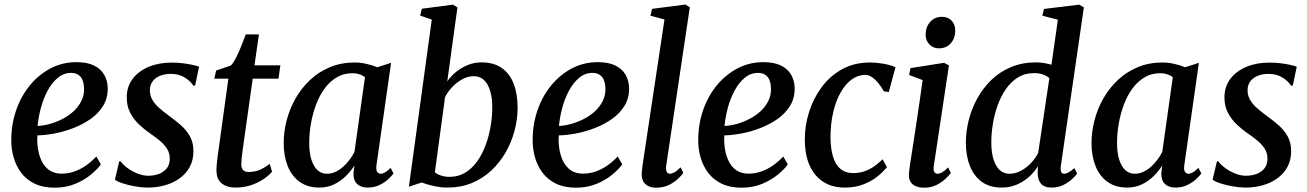

<svg xmlns="http://www.w3.org/2000/svg" viewBox="-20 -838 5910 868"><path d="M436 -95Q422 -74.5 392.5 -49.8Q363 -25 321 -7.2Q279 10.5 227 10.5Q174.5 10.5 137 -7.5Q99.5 -25.5 76 -56.8Q52.5 -88 41.5 -126.8Q30.5 -165.5 31 -207Q31.5 -278.5 53.8 -341.8Q76 -405 116 -453.2Q156 -501.5 209.2 -529.2Q262.5 -557 325.5 -557Q374 -557 405 -541.8Q436 -526.5 451.2 -499.8Q466.5 -473 467 -439.5Q467.5 -394 446 -359.2Q424.5 -324.5 389 -299.8Q353.5 -275 311.2 -258.8Q269 -242.5 226.2 -234.5Q183.5 -226.5 149 -226Q147 -192.5 152.2 -161.8Q157.5 -131 170.2 -106.5Q183 -82 204.8 -67.5Q226.5 -53 258 -53Q289 -53 317 -63Q345 -73 369.8 -90.5Q394.5 -108 415.5 -130.5ZM302 -508.5Q268 -508.5 241.2 -486.2Q214.5 -464 195.2 -428Q176 -392 164.8 -350Q153.5 -308 150 -268.5Q178.5 -270 208 -278.5Q237.5 -287 265 -301.5Q292.5 -316 314 -336.2Q335.5 -356.5 348 -381.8Q360.5 -407 360 -436.5Q359.5 -472.5 344.5 -490.5Q329.5 -508.5 302 -508.5Z M862 -451H853.5Q844.5 -468.5 817.2 -486.2Q790 -504 753 -504Q726.5 -504 705.2 -496Q684 -488 671.2 -472Q658.5 -456 657.5 -432.5Q657 -407.5 668.5 -387.2Q680 -367 700 -349.5Q720 -332 744 -314.5Q771.5 -294.5 796.8 -272.8Q822 -251 838.2 -222.5Q854.5 -194 854.5 -154.5Q854.5 -114.5 838 -83.8Q821.5 -53 792.5 -32Q763.5 -11 726.2 -0.5Q689 10 647.5 10Q621 10 590.2 4.5Q559.5 -1 534.2 -9.2Q509 -17.5 499.5 -26L519 -108.5H525.5Q536 -93.5 556.2 -78.5Q576.5 -63.5 601.5 -53.5Q626.5 -43.5 650.5 -43.5Q675 -43.5 697 -51.2Q719 -59 733.2 -76.2Q747.5 -93.5 747.5 -121Q747.5 -146.5 734.2 -166.8Q721 -187 699.8 -204.2Q678.5 -221.5 654 -238Q632.5 -253 609 -275Q585.5 -297 569.2 -327.2Q553 -357.5 553 -397.5Q553 -446 579.5 -481.2Q606 -516.5 652 -535.8Q698 -555 755.5 -555Q781.5 -555 806.8 -552Q832 -549 851.5 -544.5Q871 -540 880 -536.5Z M1079.5 -177.5Q1077 -158 1075 -143.8Q1073 -129.5 1072 -117.8Q1071 -106 1071 -93.5Q1071 -77 1079.5 -68.8Q1088 -60.5 1103.5 -60.5Q1134.5 -60.5 1158.2 -71.8Q1182 -83 1199 -97.5L1210 -62Q1196 -45 1171.8 -28.5Q1147.5 -12 1115.2 -1Q1083 10 1044 10Q1006.5 10 982.2 -9Q958 -28 958.5 -71.5Q958.5 -77 959 -85Q959.5 -93 960.8 -104.5Q962 -116 964 -131.5Q966 -147 969 -167.5L1012.5 -482.5H949L957 -519L1024 -542Q1035.5 -554 1048 -579Q1060.5 -604 1071.8 -632.2Q1083 -660.5 1091 -682.5H1150.5L1130.5 -542.5H1247.5L1239 -482.5H1122.5Z M1682 -91.5Q1679 -69.5 1685.2 -61Q1691.5 -52.5 1701 -52.5Q1710 -52.5 1720.8 -58.8Q1731.5 -65 1746 -79L1759 -54Q1753.5 -45.5 1737.5 -30Q1721.5 -14.5 1697 -2.2Q1672.5 10 1642 10Q1611.5 10 1594.2 -6.5Q1577 -23 1578 -56.5L1582.5 -90Q1567 -65.5 1544 -42.5Q1521 -19.5 1491 -4.8Q1461 10 1423.5 10Q1371 10 1335 -15.8Q1299 -41.5 1280.8 -87Q1262.5 -132.5 1262.5 -191Q1262.5 -242 1276 -294Q1289.5 -346 1316 -392.8Q1342.5 -439.5 1381.5 -476.2Q1420.5 -513 1471.2 -534.2Q1522 -555.5 1584 -555.5Q1609.5 -555.5 1637 -549.2Q1664.5 -543 1685.5 -534L1748 -554ZM1630 -489Q1619.5 -497.5 1605 -502.2Q1590.5 -507 1573 -507Q1533.5 -507 1502 -488.2Q1470.5 -469.5 1447.2 -437.5Q1424 -405.5 1408.8 -364.8Q1393.5 -324 1385.8 -279.8Q1378 -235.5 1378 -193Q1378 -146 1388.2 -114.8Q1398.5 -83.5 1416.2 -68Q1434 -52.5 1457.5 -52.5Q1478 -52.5 1496.8 -61.2Q1515.5 -70 1531.5 -84.2Q1547.5 -98.5 1560.5 -116Q1573.5 -133.5 1582.5 -151.5Z M2002 -470Q2017.5 -493 2041.2 -512.5Q2065 -532 2094.5 -544Q2124 -556 2157 -556Q2211.5 -556 2247.8 -531Q2284 -506 2302 -460Q2320 -414 2320 -350.5Q2320 -299 2306.2 -247.2Q2292.5 -195.5 2266 -149.2Q2239.5 -103 2201 -67Q2162.5 -31 2112.8 -10.5Q2063 10 2003 10Q1972.5 10 1940.5 2.8Q1908.5 -4.5 1886.5 -13L1828.5 6L1932 -749.5L1879.5 -767.5L1887 -798.5L2027.5 -817L2048 -804.5ZM1946 -59.5Q1958 -49 1975.2 -43.8Q1992.5 -38.5 2012.5 -38.5Q2052.5 -38.5 2083.8 -57.8Q2115 -77 2137.8 -109.2Q2160.5 -141.5 2175.5 -182.2Q2190.5 -223 2198 -267Q2205.5 -311 2205.5 -352.5Q2205.5 -416.5 2184.2 -455Q2163 -493.5 2121.5 -493.5Q2094 -493.5 2068.5 -479Q2043 -464.5 2023 -443Q2003 -421.5 1992 -399Z M2793 -95Q2779 -74.5 2749.5 -49.8Q2720 -25 2678 -7.2Q2636 10.5 2584 10.5Q2531.5 10.5 2494 -7.5Q2456.5 -25.5 2433 -56.8Q2409.5 -88 2398.5 -126.8Q2387.5 -165.5 2388 -207Q2388.5 -278.5 2410.8 -341.8Q2433 -405 2473 -453.2Q2513 -501.5 2566.2 -529.2Q2619.5 -557 2682.5 -557Q2731 -557 2762 -541.8Q2793 -526.5 2808.2 -499.8Q2823.5 -473 2824 -439.5Q2824.5 -394 2803 -359.2Q2781.5 -324.5 2746 -299.8Q2710.5 -275 2668.2 -258.8Q2626 -242.5 2583.2 -234.5Q2540.5 -226.5 2506 -226Q2504 -192.5 2509.2 -161.8Q2514.5 -131 2527.2 -106.5Q2540 -82 2561.8 -67.5Q2583.5 -53 2615 -53Q2646 -53 2674 -63Q2702 -73 2726.8 -90.5Q2751.5 -108 2772.5 -130.5ZM2659 -508.5Q2625 -508.5 2598.2 -486.2Q2571.5 -464 2552.2 -428Q2533 -392 2521.8 -350Q2510.5 -308 2507 -268.5Q2535.5 -270 2565 -278.5Q2594.5 -287 2622 -301.5Q2649.5 -316 2671 -336.2Q2692.5 -356.5 2705 -381.8Q2717.5 -407 2717 -436.5Q2716.5 -472.5 2701.5 -490.5Q2686.5 -508.5 2659 -508.5Z M2991.5 -87Q2989.5 -70 2994.2 -61.2Q2999 -52.5 3008 -52.5Q3017 -52.5 3028.2 -58.5Q3039.5 -64.5 3057 -81.5L3069.5 -56.5Q3062.5 -46.5 3046.2 -30.8Q3030 -15 3005 -2.2Q2980 10.5 2946 10.5Q2928 10.5 2913 4.2Q2898 -2 2889.2 -16Q2880.5 -30 2881 -52.5Q2881 -57 2881.8 -64Q2882.5 -71 2883.5 -78.5Q2884.5 -86 2885 -92L2984 -750L2920.5 -767L2928 -798L3079 -817.5L3098.5 -805Z M3541.5 -95Q3527.5 -74.5 3498 -49.8Q3468.5 -25 3426.5 -7.2Q3384.5 10.5 3332.5 10.5Q3280 10.5 3242.5 -7.5Q3205 -25.5 3181.5 -56.8Q3158 -88 3147 -126.8Q3136 -165.5 3136.5 -207Q3137 -278.5 3159.2 -341.8Q3181.5 -405 3221.5 -453.2Q3261.5 -501.5 3314.8 -529.2Q3368 -557 3431 -557Q3479.5 -557 3510.5 -541.8Q3541.5 -526.5 3556.8 -499.8Q3572 -473 3572.5 -439.5Q3573 -394 3551.5 -359.2Q3530 -324.5 3494.5 -299.8Q3459 -275 3416.8 -258.8Q3374.5 -242.5 3331.8 -234.5Q3289 -226.5 3254.5 -226Q3252.5 -192.5 3257.8 -161.8Q3263 -131 3275.8 -106.5Q3288.5 -82 3310.2 -67.5Q3332 -53 3363.5 -53Q3394.5 -53 3422.5 -63Q3450.5 -73 3475.2 -90.5Q3500 -108 3521 -130.5ZM3407.5 -508.5Q3373.5 -508.5 3346.8 -486.2Q3320 -464 3300.8 -428Q3281.5 -392 3270.2 -350Q3259 -308 3255.5 -268.5Q3284 -270 3313.5 -278.5Q3343 -287 3370.5 -301.5Q3398 -316 3419.5 -336.2Q3441 -356.5 3453.5 -381.8Q3466 -407 3465.5 -436.5Q3465 -472.5 3450 -490.5Q3435 -508.5 3407.5 -508.5Z M3798.5 10Q3714.5 10 3666.5 -47.2Q3618.5 -104.5 3618.5 -207Q3618 -267.5 3636.8 -328.8Q3655.5 -390 3692.8 -441.5Q3730 -493 3785.5 -524.2Q3841 -555.5 3913.5 -555.5Q3941 -555.5 3973.5 -550Q4006 -544.5 4028.5 -534L3998 -422L3976 -425Q3964 -446.5 3950 -463.2Q3936 -480 3921.2 -489.8Q3906.5 -499.5 3891.5 -499.5Q3859 -499.5 3830.5 -478.8Q3802 -458 3780.2 -419.8Q3758.5 -381.5 3746.5 -329.5Q3734.5 -277.5 3734.5 -214.5Q3735.5 -161.5 3747 -126.2Q3758.5 -91 3781 -73.2Q3803.5 -55.5 3836 -55.5Q3865 -55.5 3888.5 -63.8Q3912 -72 3932 -86Q3952 -100 3970 -118L3989.5 -82.5Q3975.5 -64 3949.2 -42.2Q3923 -20.5 3885.2 -5.2Q3847.5 10 3798.5 10Z M4158 10.5Q4135.5 10.5 4119 3.2Q4102.5 -4 4094.8 -18.8Q4087 -33.5 4089.5 -56Q4091 -73.5 4096 -106.5Q4101 -139.5 4107.8 -182.8Q4114.5 -226 4122 -275.5Q4129.5 -325 4137 -376.5Q4144.5 -428 4151 -476L4090 -499L4096 -530L4248 -554L4270 -542.5L4201.5 -87.5Q4198.5 -69.5 4203.8 -61Q4209 -52.5 4217.5 -52.5Q4228 -52.5 4239 -58.8Q4250 -65 4266.5 -81L4278.5 -56Q4272 -46.5 4255.8 -30.8Q4239.5 -15 4214.8 -2.2Q4190 10.5 4158 10.5ZM4224.5 -619.5Q4198 -619.5 4181 -637.8Q4164 -656 4164.5 -683.5Q4165.5 -717.5 4185.8 -739.8Q4206 -762 4238.5 -762Q4266.5 -762 4282.5 -744.2Q4298.5 -726.5 4298.5 -700.5Q4298.5 -665.5 4278.5 -642.5Q4258.5 -619.5 4224.5 -619.5Z M4776 -89Q4773.5 -71 4777 -61.8Q4780.5 -52.5 4790 -52.5Q4799.5 -52.5 4810.5 -58.5Q4821.5 -64.5 4837 -78L4849.5 -53Q4843 -44 4827.2 -29Q4811.5 -14 4787.8 -2Q4764 10 4734 10Q4701 10 4686 -7.8Q4671 -25.5 4671 -58.5L4672.5 -86.5Q4658.5 -63 4634.2 -40.5Q4610 -18 4578 -4Q4546 10 4508 10Q4454 10 4418.2 -16.2Q4382.5 -42.5 4364.5 -88.2Q4346.5 -134 4346.5 -193Q4346.5 -243.5 4359.5 -295Q4372.5 -346.5 4398.2 -393.2Q4424 -440 4462 -476.8Q4500 -513.5 4550.8 -534.8Q4601.5 -556 4664 -556Q4681 -556 4699.5 -553Q4718 -550 4733.5 -545.5L4762.5 -749L4692.5 -767L4699.5 -797.5L4859 -817L4880 -804.5ZM4724 -484.5Q4712.5 -495.5 4694.2 -501.5Q4676 -507.5 4655 -507.5Q4613.5 -507.5 4581.8 -487.8Q4550 -468 4527.2 -435Q4504.5 -402 4490 -361.2Q4475.5 -320.5 4468.5 -277.2Q4461.5 -234 4461.5 -194.5Q4461.5 -149 4471.5 -117.2Q4481.5 -85.5 4499.8 -69Q4518 -52.5 4543.5 -52.5Q4571 -52.5 4596.5 -66.5Q4622 -80.5 4642.2 -102.2Q4662.5 -124 4673.5 -147Z M5334 -91.5Q5331 -69.5 5337.2 -61Q5343.5 -52.5 5353 -52.5Q5362 -52.5 5372.8 -58.8Q5383.5 -65 5398 -79L5411 -54Q5405.5 -45.5 5389.5 -30Q5373.5 -14.5 5349 -2.2Q5324.5 10 5294 10Q5263.5 10 5246.2 -6.5Q5229 -23 5230 -56.5L5234.5 -90Q5219 -65.5 5196 -42.5Q5173 -19.5 5143 -4.8Q5113 10 5075.5 10Q5023 10 4987 -15.8Q4951 -41.5 4932.8 -87Q4914.5 -132.5 4914.5 -191Q4914.5 -242 4928 -294Q4941.5 -346 4968 -392.8Q4994.5 -439.5 5033.5 -476.2Q5072.5 -513 5123.2 -534.2Q5174 -555.5 5236 -555.5Q5261.5 -555.5 5289 -549.2Q5316.5 -543 5337.5 -534L5400 -554ZM5282 -489Q5271.5 -497.5 5257 -502.2Q5242.5 -507 5225 -507Q5185.5 -507 5154 -488.2Q5122.5 -469.5 5099.2 -437.5Q5076 -405.5 5060.8 -364.8Q5045.5 -324 5037.8 -279.8Q5030 -235.5 5030 -193Q5030 -146 5040.2 -114.8Q5050.5 -83.5 5068.2 -68Q5086 -52.5 5109.5 -52.5Q5130 -52.5 5148.8 -61.2Q5167.5 -70 5183.5 -84.2Q5199.5 -98.5 5212.5 -116Q5225.5 -133.5 5234.5 -151.5Z M5824.5 -451H5816Q5807 -468.5 5779.8 -486.2Q5752.5 -504 5715.5 -504Q5689 -504 5667.8 -496Q5646.5 -488 5633.8 -472Q5621 -456 5620 -432.5Q5619.5 -407.5 5631 -387.2Q5642.5 -367 5662.5 -349.5Q5682.5 -332 5706.5 -314.5Q5734 -294.5 5759.2 -272.8Q5784.5 -251 5800.8 -222.5Q5817 -194 5817 -154.5Q5817 -114.5 5800.5 -83.8Q5784 -53 5755 -32Q5726 -11 5688.8 -0.5Q5651.5 10 5610 10Q5583.5 10 5552.8 4.5Q5522 -1 5496.8 -9.2Q5471.5 -17.5 5462 -26L5481.5 -108.5H5488Q5498.5 -93.5 5518.8 -78.5Q5539 -63.5 5564 -53.5Q5589 -43.5 5613 -43.5Q5637.5 -43.5 5659.5 -51.2Q5681.5 -59 5695.8 -76.2Q5710 -93.5 5710 -121Q5710 -146.5 5696.8 -166.8Q5683.5 -187 5662.2 -204.2Q5641 -221.5 5616.5 -238Q5595 -253 5571.5 -275Q5548 -297 5531.8 -327.2Q5515.5 -357.5 5515.5 -397.5Q5515.5 -446 5542 -481.2Q5568.5 -516.5 5614.5 -535.8Q5660.5 -555 5718 -555Q5744 -555 5769.2 -552Q5794.5 -549 5814 -544.5Q5833.5 -540 5842.5 -536.5Z"/></svg>

Font: Merriweather 48pt Medium
Style: Italic
Weight: 500
Italic angle: -7.8°
Version: Version 2.101